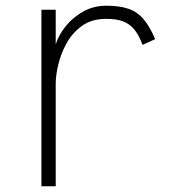

<svg xmlns="http://www.w3.org/2000/svg" viewBox="-20 -652 640 672"><path d="M125 0V-618H175V-497Q186 -531 211 -561.5Q236 -592 272 -612Q308 -632 352 -632Q398 -632 429 -621.5Q460 -611 482 -585.5Q504 -560 523 -515L479 -495Q466 -530 449.5 -549.5Q433 -569 410 -577.5Q387 -586 352 -586Q301 -586 267 -561.5Q233 -537 213 -500.5Q193 -464 184 -426Q175 -388 175 -360V0Z"/></svg>

Font: Victor Mono Thin Thin
Style: Regular
Weight: 250
Monospace: yes
Version: Version 1.561;gftools[0.9.30]